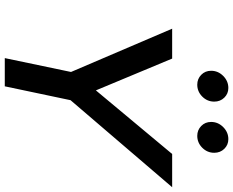

<svg xmlns="http://www.w3.org/2000/svg" viewBox="-106 -869 975 803"><g transform="rotate(90 381.5 -467.5)"><path d="M223 0 281 -277 100 -700H225L358 -381L624 -700H763L399 -275L341 0ZM334 -805Q310 -805 293 -821.5Q276 -838 276 -863Q276 -892 297.5 -913.5Q319 -935 348 -935Q372 -935 388.5 -918Q405 -901 405 -876Q405 -847 384 -826Q363 -805 334 -805ZM548 -805Q524 -805 507 -821.5Q490 -838 490 -863Q490 -892 511.5 -913.5Q533 -935 562 -935Q586 -935 602.5 -918Q619 -901 619 -876Q619 -847 598 -826Q577 -805 548 -805Z"/></g></svg>

Font: Red Hat Text SemiBold
Style: Italic
Weight: 600
Italic angle: -12°
Designer: Pentagram, MCKL
Foundry: Pentagram, MCKL
Version: Version 1.023